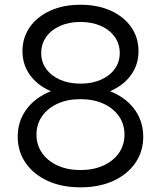

<svg xmlns="http://www.w3.org/2000/svg" viewBox="-20 -782 680 811"><path d="M319.9 9.3Q241.2 9.3 181.5 -18Q121.9 -45.3 88.4 -93.6Q54.9 -141.9 54.9 -204.5Q54.9 -267.1 88.3 -315.4Q121.7 -363.6 181.5 -390.9Q241.2 -418.2 319.9 -418.2Q399 -418.2 458.6 -390.9Q518.3 -363.6 551.6 -315.4Q585 -267.1 585 -204.5Q585 -141.9 551.6 -93.6Q518.3 -45.3 458.6 -18Q399 9.3 319.9 9.3ZM320 -63.7Q374.6 -63.7 416.6 -82.8Q458.6 -101.9 482.2 -135.7Q505.8 -169.4 505.8 -213.3Q505.8 -257.6 482.2 -291.4Q458.5 -325.1 416.5 -344.2Q374.5 -363.2 319.9 -363.2Q265.3 -363.2 223.3 -344.2Q181.4 -325.1 157.8 -291.4Q134.1 -257.6 134.1 -213.3Q134.1 -169.4 157.8 -135.7Q181.4 -101.9 223.4 -82.8Q265.4 -63.7 320 -63.7ZM319.9 -373.4Q247.2 -373.4 192 -398Q136.9 -422.7 105.9 -466.1Q74.9 -509.6 74.9 -566Q74.9 -623 105.8 -667.3Q136.7 -711.6 192 -736.8Q247.2 -761.9 319.9 -761.9Q393 -761.9 448.1 -736.8Q503.3 -711.7 534.1 -667.4Q565 -623 565 -565.9Q565 -509.6 534.1 -466.1Q503.3 -422.7 448.1 -398Q393 -373.4 319.9 -373.4ZM320 -428.7Q368.6 -428.7 406.1 -445.2Q443.6 -461.6 464.7 -490.8Q485.8 -520 485.8 -558Q485.8 -596.6 464.7 -626.2Q443.6 -655.9 406.1 -672.6Q368.6 -689.3 320 -689.3Q271.3 -689.3 233.9 -672.6Q196.4 -655.9 175.3 -626.2Q154.1 -596.6 154.1 -558Q154.1 -520 175.3 -490.8Q196.4 -461.6 233.9 -445.2Q271.4 -428.7 320 -428.7Z"/></svg>

Font: Hepta Slab ExtraLight
Style: Regular
Weight: 200
Designer: Michael LaGattuta
Foundry: Michael LaGattuta
Version: Version 1.100